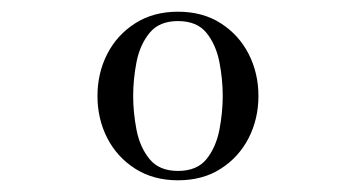

<svg xmlns="http://www.w3.org/2000/svg" viewBox="-20 -783 604 328"><path d="M284 -475Q242 -475 211 -494.8Q180 -514.5 163.2 -547.2Q146.5 -580 146.5 -619Q146.5 -658 163.2 -690.8Q180 -723.5 211 -743.2Q242 -763 284 -763Q326.5 -763 357.2 -743.2Q388 -723.5 404.8 -690.8Q421.5 -658 421.5 -619Q421.5 -580 404.8 -547.2Q388 -514.5 357.2 -494.8Q326.5 -475 284 -475ZM284 -491Q316.5 -491 332.8 -511.2Q349 -531.5 354.8 -561.2Q360.5 -591 360.5 -619Q360.5 -647.5 354.8 -677Q349 -706.5 332.8 -726.8Q316.5 -747 284 -747Q252 -747 235.5 -726.8Q219 -706.5 213.2 -677Q207.5 -647.5 207.5 -619Q207.5 -591 213.2 -561.2Q219 -531.5 235.5 -511.2Q252 -491 284 -491Z"/></svg>

Font: Bodoni Moda 9pt
Style: Regular
Weight: 400
Designer: Owen Earl
Foundry: indestructible type
Version: Version 2.005